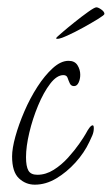

<svg xmlns="http://www.w3.org/2000/svg" viewBox="-20 -484 305 524"><path d="M75 20Q50 20 31.5 2.5Q13 -15 13 -57Q13 -79 22 -111.5Q31 -144 46.5 -180Q62 -216 82 -247Q102 -278 124 -298Q146 -318 167 -318Q184 -318 191.5 -306Q199 -294 199 -280Q199 -268 194.5 -258.5Q190 -249 182 -249Q174 -249 170.5 -256.5Q167 -264 164.5 -271.5Q162 -279 153 -279Q135 -279 117 -255.5Q99 -232 84 -196Q69 -160 60 -122Q51 -84 51 -55Q51 -30 57.5 -18.5Q64 -7 82 -7Q105 -7 126.5 -20.5Q148 -34 166 -54Q184 -74 196.5 -92Q209 -110 214 -119Q226 -142 233 -142Q236 -142 236 -134Q236 -124 232 -114.5Q228 -105 224 -97Q210 -67 186 -40.5Q162 -14 133.5 3Q105 20 75 20ZM137 -378Q133 -378 133 -380Q133 -381 148 -394Q163 -407 183 -423Q203 -439 220.5 -451.5Q238 -464 243 -464Q248 -464 256.5 -458Q265 -452 265 -446Q265 -443 248 -432.5Q231 -422 207.5 -409Q184 -396 164 -387Q144 -378 137 -378Z"/></svg>

Font: Inspiration
Style: Regular
Weight: 400
Designer: Robert E. Leuschke
Foundry: Robert E. Leuschke
Version: Version 2.010; ttfautohint (v1.8.3)